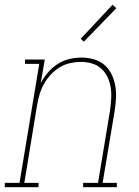

<svg xmlns="http://www.w3.org/2000/svg" viewBox="-57 -777 577 797"><path d="M-37 0V-18H24L106 -512H47V-530H129L112 -432Q124 -455 142 -476Q160 -497 182.5 -511.5Q205 -526 230.5 -532Q256 -538 281 -538Q307 -538 332 -531Q357 -524 376 -508Q395 -492 406 -469Q417 -446 421.5 -421Q426 -396 424.5 -369.5Q423 -343 419 -317L369 -18H428V0H288V-18H350L400 -320Q403 -343 404.5 -367Q406 -391 402.5 -413.5Q399 -436 389.5 -456.5Q380 -477 363.5 -492Q347 -507 325 -513.5Q303 -520 279 -520Q257 -520 234 -515Q211 -510 190.5 -497.5Q170 -485 153.5 -467Q137 -449 125.5 -428.5Q114 -408 107.5 -386Q101 -364 97 -341L44 -18H103V0ZM291 -604 278 -616 410 -757 426 -743Z"/></svg>

Font: Iosevka Curly Slab ThObl
Style: Regular
Weight: 100
Italic angle: -9°
Monospace: yes
Designer: Belleve Invis
Foundry: Belleve Invis
Version: Version 11.0.0; ttfautohint (v1.8.3)